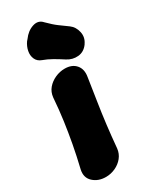

<svg xmlns="http://www.w3.org/2000/svg" viewBox="-211 -834 740 912"><g transform="rotate(-30 159.0 -378.0)"><path d="M83 22Q41 22 14 -3Q-13 -28 -4 -69Q12 -136 22.5 -193Q33 -250 41 -307Q49 -364 54 -431Q57 -459 74 -479Q91 -499 116.5 -510.5Q142 -522 169 -522Q209 -522 230 -497.5Q251 -473 244 -433Q234 -366 225 -308.5Q216 -251 209 -193.5Q202 -136 196 -69Q193 -42 176.5 -21.5Q160 -1 135 10.5Q110 22 83 22ZM292 -683Q315 -666 322 -634.5Q329 -603 310 -576L309 -574Q288 -545 256 -542Q224 -539 196 -557Q170 -574 145.5 -588Q121 -602 96 -611Q74 -619 65.5 -638.5Q57 -658 61.5 -681Q66 -704 80 -724L87 -732Q110 -764 142.5 -774.5Q175 -785 196 -761Q226 -731 246 -716.5Q266 -702 292 -683Z"/></g></svg>

Font: Winky Sans ExtraBold
Style: Italic
Weight: 800
Italic angle: -8.97852°
Designer: Simon Atzbach
Foundry: typofactur
Version: Version 1.205